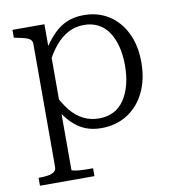

<svg xmlns="http://www.w3.org/2000/svg" viewBox="-83 -592 803 888"><g transform="rotate(-10 319.0 -148.0)"><path d="M289 223H33V186H35Q59 186 77.5 183Q96 180 106.5 172Q117 164 117 150V-426Q117 -441 109 -448.5Q101 -456 85 -460.5Q69 -465 44 -470L33 -472V-509H183V-381L189 -373V176Q189 179 202 181.5Q215 184 232 185Q249 186 262 186H289ZM360 10Q318 10 285 -3.5Q252 -17 224.5 -44Q197 -71 172 -112L175 -181Q198 -134 224.5 -101.5Q251 -69 284.5 -52.5Q318 -36 357 -36Q396 -36 426 -51.5Q456 -67 476 -97Q496 -127 506.5 -167.5Q517 -208 517 -258Q517 -307 506.5 -347Q496 -387 476.5 -415.5Q457 -444 428 -459Q399 -474 362 -474Q321 -474 287.5 -456Q254 -438 226.5 -405Q199 -372 175 -324L172 -390Q199 -433 227.5 -461.5Q256 -490 290 -504.5Q324 -519 368 -519Q436 -519 486.5 -486.5Q537 -454 565.5 -395.5Q594 -337 594 -258Q594 -179 565 -118.5Q536 -58 483 -24Q430 10 360 10Z"/></g></svg>

Font: Roboto Serif 36pt Light
Style: Regular
Weight: 300
Designer: Greg Gazdowicz
Foundry: Commercial Type
Version: Version 1.008